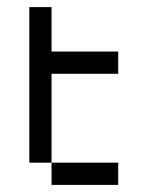

<svg xmlns="http://www.w3.org/2000/svg" viewBox="-20 -520 415 540"><path d="M62.5 -500V-62.5H125V-312.5H312.5V-375H125V-500ZM125 -62.5V0H312.5V-62.5Z"/></svg>

Font: Medodica
Style: Regular
Weight: 400
Version: Version 001.000